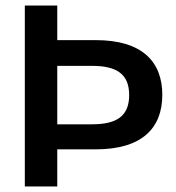

<svg xmlns="http://www.w3.org/2000/svg" viewBox="-20 -670 631 690"><path d="M185.8 0V-133.3H324.2C490.8 -133.3 563.3 -210 563.3 -329.2C563.3 -448.3 490.8 -525.8 324.2 -525.8H185.8V-650H69.2V0ZM185.8 -433.3H310.8C400 -433.3 444.2 -403.3 444.2 -328.3C444.2 -253.3 400 -223.3 310.8 -223.3H185.8Z"/></svg>

Font: Familjen Grotesk Medium
Style: Regular
Weight: 500
Designer: Anders Wikstroem, Jonas Baeckman, Matilda Gysing, Kristian Moeller
Foundry: Familjen STHLM AB
Version: Version 2.000